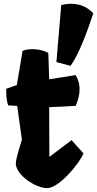

<svg xmlns="http://www.w3.org/2000/svg" viewBox="-20 -967 504 997"><path d="M272.9 -644.5 346.2 -625C390.6 -685.5 435.5 -810.1 464.4 -897.9C432.6 -932.1 393.6 -947.3 348.6 -947.3C330.6 -947.3 313 -944.8 297.9 -940.4ZM62 -117.2C64 -57.1 165 9.8 224.6 9.8C288.6 9.8 395 -122.6 413.6 -170.4L351.6 -239.3L236.3 -152.3L235.4 -410.6C272.9 -412.1 343.8 -415 373.5 -417.5C383.8 -445.3 412.6 -509.8 373 -577.1L235.4 -555.2L231 -692.4C183.6 -717.8 120.1 -714.8 97.2 -702.6L67.4 -525.4L12.7 -506.3C11.2 -488.3 12.7 -446.3 22.5 -419.9L69.3 -417L93.8 -242.2C65.9 -152.8 62 -129.4 62 -117.2Z"/></svg>

Font: Fruktur
Style: Regular
Weight: 400
Designer: Viktoriya Grabowska
Foundry: Viktoriya Grabowska
Version: Version 1.002